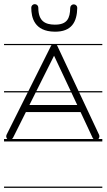

<svg xmlns="http://www.w3.org/2000/svg" viewBox="-22 -675 515 927"><path d="M-2.5 -463V-457H472V-463ZM-2.5 -235V-229H472V-235ZM-2.5 -4V8H472V-4ZM-2.5 226V232H472V226ZM240 -462C233 -462 227 -459 224 -453L10 -25C9 -22 8 -20 8 -17C8 -10 12 -3 18 0C20 1 22 0 24 0C31 0 37 -3 41 -10L103 -134H367L425 -10C428 -3 435 0 441 0C444 0 446 1 448 0C454 -3 458 -10 458 -17C458 -20 457 -22 456 -25L255 -453C252 -459 247 -462 240 -462ZM239 -406 351 -168H120ZM242 -522C323.7 -521 349.8 -569 351 -637C351.2 -646.4 343.4 -654 334 -654C324.6 -654 317.2 -646.4 317 -637C316.2 -586 302 -555.4 242 -556C196.5 -556.5 163 -572.4 163 -638C163 -647.4 155.4 -655 146 -655C136.6 -655 129 -647.4 129 -638C129 -590.2 143.8 -523.2 242 -522Z"/></svg>

Font: LetsTraceRuled
Style: Medium
Weight: 500
Version: Version 003.000